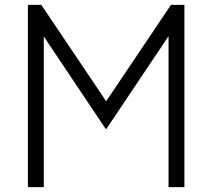

<svg xmlns="http://www.w3.org/2000/svg" viewBox="-20 -765 867 785"><path d="M94 0H159V-616L412 -238H415L669 -617V0H734V-745H679L414 -351L149 -745H94Z"/></svg>

Font: Mluvka Light
Style: Regular
Weight: 300
Designer: Modified by Jiří Krblich, Original typeface by Gumpita Rahayu
Foundry: Gumpita Rahayu & Jiří Krblich
Version: Version 2.000;Glyphs 3.1.1 (3134)